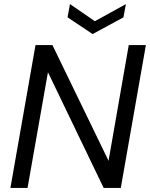

<svg xmlns="http://www.w3.org/2000/svg" viewBox="-20 -921 735 941"><path d="M31 0 154 -700H237L512 -133L611 -700H695L572 0H488L215 -567L115 0ZM434 -754 311 -836 323 -901 445 -817 597 -901 585 -836Z"/></svg>

Font: Rethink Sans
Style: Italic
Weight: 400
Italic angle: -10°
Designer: The Rethink Sans project authors (Hans Thiessen). DM Sans designed by Colophon Foundry.
Foundry: Rethink Communications LLC
Version: Version 1.001